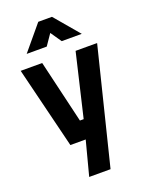

<svg xmlns="http://www.w3.org/2000/svg" viewBox="-171 -814 843 1107"><g transform="rotate(-20 250.0 -260.5)"><path d="M178 210 233 0H139L16 -500H148L239 -114H262L353 -500H485L309 210ZM82 -580 208 -731H292L420 -580H297L251 -647L205 -580Z"/></g></svg>

Font: Titillium Web
Style: Bold
Weight: 700
Designer: Mohamed Gaber, Accademia di Belle Arti di Urbino
Foundry: Kief Type Foundry, Accademia di Belle Arti di Urbino
Version: Version 3.000